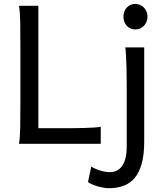

<svg xmlns="http://www.w3.org/2000/svg" viewBox="-20 -743 858 992"><path d="M287.6 -80.6Q323.7 -80.6 356 -80.8Q388.2 -81.1 415.5 -81.8Q442.9 -82.5 464.4 -84Q485.8 -85.4 500.5 -87.9V0H78.1Q83.5 -29.3 84.5 -84.7Q85.4 -140.1 85.4 -212.4V-500.5Q85.4 -572.8 84.5 -628.2Q83.5 -683.6 78.1 -712.9H178.2V-80.6ZM617.7 -656.7Q617.7 -670.4 622.1 -682.4Q626.5 -694.3 634.5 -703.4Q642.6 -712.4 653.8 -717.5Q665 -722.7 678.7 -722.7Q692.4 -722.7 704.1 -717.5Q715.8 -712.4 724.1 -703.4Q732.4 -694.3 737.3 -682.4Q742.2 -670.4 742.2 -656.7Q742.2 -643.1 737.3 -631.1Q732.4 -619.1 724.1 -610.1Q715.8 -601.1 704.1 -595.9Q692.4 -590.8 678.7 -590.8Q665 -590.8 653.8 -595.9Q642.6 -601.1 634.5 -610.1Q626.5 -619.1 622.1 -631.1Q617.7 -643.1 617.7 -656.7ZM725.1 -12.2Q725.1 56.2 712.2 102.5Q699.2 148.9 675.3 177Q651.4 205.1 617.4 217.3Q583.5 229.5 542 229.5Q531.7 229.5 517.8 227.3Q503.9 225.1 489 221.2Q474.1 217.3 459.7 211.2Q445.3 205.1 434.6 197.8L451.7 117.2Q459.5 123 471.7 128.4Q483.9 133.8 497.1 137.9Q510.3 142.1 523.4 144.3Q536.6 146.5 546.9 146.5Q566.4 146.5 582.5 138.9Q598.6 131.3 610.4 115.2Q622.1 99.1 628.4 73.7Q634.8 48.3 634.8 12.2V-258.8Q634.8 -294.4 634.5 -329.1Q634.3 -363.8 633.5 -394.8Q632.8 -425.8 631.3 -452.4Q629.9 -479 627.4 -498H725.1Z"/></svg>

Font: Andika Compact
Style: Regular
Weight: 400
Designer: Victor Gaultney, Annie Olsen, Julie Remington, Don Collingsworth, Eric Hays, Becca Hirsbrunner
Foundry: SIL International
Version: Version 5.000 ; LnSpcTght